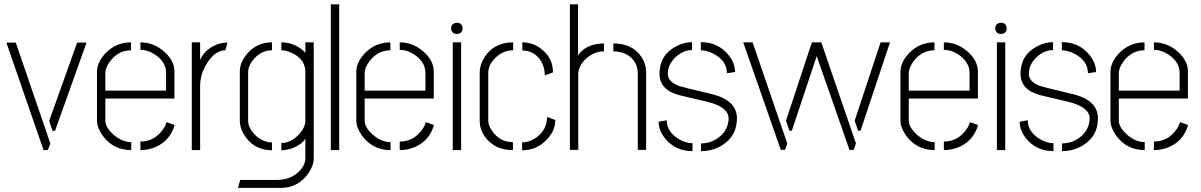

<svg xmlns="http://www.w3.org/2000/svg" viewBox="-20 -702 5616 898"><path d="M9.8 -502.9H53.7L215.8 -30.3L203.1 0H183.6ZM210 -136.7 340.8 -502.9H384.8L237.3 -89.8H225.6Z M433.6 -137.7V-368.2Q434.6 -412.1 474.6 -454.1Q523.4 -503.9 592.8 -503.9V-466.8Q533.2 -466.8 494.1 -414.1Q472.7 -384.8 472.7 -360.4V-278.3H756.8V-360.4Q756.8 -411.1 707 -445.3Q672.9 -468.8 636.7 -468.8V-503.9Q702.1 -503.9 752.9 -456.1Q794.9 -416 795.9 -369.1V-241.2H472.7V-137.7Q472.7 -106.4 510.7 -72.3Q549.8 -38.1 593.8 -37.1V0Q508.8 0 459 -69.3Q433.6 -106.4 433.6 -137.7ZM636.7 0V-40Q702.1 -40 742.2 -96.7Q754.9 -114.3 758.8 -130.9L796.9 -117.2Q775.4 -43.9 708 -14.6Q674.8 0 636.7 0Z M877 0V-503.9H916V-420.9Q932.6 -461.9 977.5 -486.3Q1008.8 -502.9 1043 -502.9H1043.9L1034.2 -466.8Q987.3 -466.8 949.2 -408.2Q916 -356.4 916 -300.8V0Z M1092.8 176.8 1103.5 139.6H1279.3Q1353.5 136.7 1391.6 85Q1408.2 61.5 1408.2 39.1V-52.7Q1389.6 -25.4 1347.7 -8.8Q1322.3 0 1295.9 1V-33.2Q1341.8 -33.2 1379.9 -75.2Q1407.2 -105.5 1408.2 -135.7V-365.2Q1408.2 -424.8 1345.7 -454.1Q1319.3 -466.8 1295.9 -466.8V-503.9Q1350.6 -503.9 1395.5 -467.8Q1404.3 -460 1408.2 -454.1V-503.9H1447.3V39.1Q1447.3 79.1 1411.1 123Q1365.2 175.8 1297.9 176.8ZM1101.6 -135.7V-369.1Q1102.5 -415 1141.6 -457Q1185.5 -503.9 1252 -503.9V-466.8Q1197.3 -466.8 1160.2 -417Q1140.6 -389.6 1140.6 -366.2V-136.7Q1140.6 -101.6 1176.8 -67.4Q1210.9 -36.1 1252 -36.1V1Q1164.1 0 1120.1 -74.2Q1101.6 -107.4 1101.6 -135.7Z M1527.3 0V-681.6H1566.4V0Z M1646.5 -137.7V-368.2Q1647.5 -412.1 1687.5 -454.1Q1736.3 -503.9 1805.7 -503.9V-466.8Q1746.1 -466.8 1707 -414.1Q1685.5 -384.8 1685.5 -360.4V-278.3H1969.7V-360.4Q1969.7 -411.1 1919.9 -445.3Q1885.7 -468.8 1849.6 -468.8V-503.9Q1915 -503.9 1965.8 -456.1Q2007.8 -416 2008.8 -369.1V-241.2H1685.5V-137.7Q1685.5 -106.4 1723.6 -72.3Q1762.7 -38.1 1806.6 -37.1V0Q1721.7 0 1671.9 -69.3Q1646.5 -106.4 1646.5 -137.7ZM1849.6 0V-40Q1915 -40 1955.1 -96.7Q1967.8 -114.3 1971.7 -130.9L2009.8 -117.2Q1988.3 -43.9 1920.9 -14.6Q1887.7 0 1849.6 0Z M2089.8 -569.3Q2089.8 -588.9 2109.4 -594.7Q2114.3 -595.7 2117.2 -595.7Q2136.7 -595.7 2142.6 -577.1Q2143.6 -573.2 2143.6 -569.3Q2143.6 -549.8 2125 -543.9Q2121.1 -543 2117.2 -543Q2096.7 -543 2090.8 -561.5Q2089.8 -566.4 2089.8 -569.3ZM2097.7 0V-503.9H2136.7V0Z M2223.6 -137.7Q2223.6 -85.9 2262.7 -44.9Q2306.6 0 2378.9 0V-37.1Q2318.4 -37.1 2282.2 -88.9Q2263.7 -114.3 2263.7 -137.7V-360.4Q2263.7 -402.3 2302.7 -436.5Q2336.9 -466.8 2379.9 -466.8V-503.9Q2291 -503.9 2246.1 -434.6Q2223.6 -398.4 2223.6 -363.3ZM2422.9 -465.8Q2473.6 -465.8 2505.9 -423.8Q2523.4 -398.4 2527.3 -365.2Q2528.3 -359.4 2528.3 -349.6L2566.4 -363.3Q2566.4 -432.6 2509.8 -474.6Q2470.7 -503.9 2422.9 -503.9ZM2421.9 1Q2491.2 1 2540 -51.8Q2577.1 -91.8 2577.1 -140.6L2539.1 -155.3Q2539.1 -146.5 2538.1 -141.6Q2531.2 -85 2480.5 -53.7Q2451.2 -36.1 2421.9 -36.1Z M2645.5 -1V-681.6H2683.6V-443.4Q2718.8 -493.2 2789.1 -498Q2797.9 -499 2804.7 -499V-461.9Q2753.9 -461.9 2712.9 -419.9Q2685.5 -388.7 2684.6 -356.4V-1ZM2848.6 -461.9V-499Q2936.5 -499 2979.5 -436.5Q3002 -403.3 3002 -365.2V-1H2962.9V-356.4Q2962.9 -415 2916 -444.3Q2886.7 -461.9 2848.6 -461.9Z M3060.5 -132.8 3098.6 -139.6Q3098.6 -85.9 3154.3 -51.8Q3187.5 -32.2 3218.8 -32.2V4.9Q3137.7 4.9 3088.9 -56.6Q3060.5 -93.8 3060.5 -132.8ZM3064.5 -356.4Q3064.5 -445.3 3142.6 -485.4Q3178.7 -504.9 3216.8 -504.9V-467.8Q3172.9 -467.8 3135.7 -430.7Q3103.5 -397.5 3103.5 -356.4Q3103.5 -320.3 3153.3 -300.8Q3169.9 -294.9 3289.1 -266.6Q3304.7 -262.7 3317.4 -259.8Q3425.8 -230.5 3426.8 -149.4Q3426.8 -64.5 3355.5 -21.5Q3312.5 4.9 3258.8 4.9V-31.2Q3313.5 -31.2 3354.5 -70.3Q3387.7 -104.5 3387.7 -149.4Q3387.7 -195.3 3307.6 -220.7Q3294.9 -224.6 3173.8 -252.9Q3167 -254.9 3161.1 -255.9Q3065.4 -279.3 3064.5 -356.4ZM3257.8 -466.8V-504.9Q3338.9 -504.9 3387.7 -444.3Q3418 -406.2 3418 -365.2L3379.9 -359.4Q3379.9 -418.9 3314.5 -452.1Q3283.2 -466.8 3257.8 -466.8Z M3456.1 -503.9 3631.8 -1H3651.4L3662.1 -31.2L3500 -503.9ZM3656.2 -137.7 3671.9 -90.8H3683.6L3799.8 -439.5L3953.1 -1H3972.7L3983.4 -31.2L3821.3 -503.9H3777.3ZM3977.5 -137.7 3993.2 -90.8H4004.9L4142.6 -503.9H4098.6Z M4191.4 -137.7V-368.2Q4192.4 -412.1 4232.4 -454.1Q4281.2 -503.9 4350.6 -503.9V-466.8Q4291 -466.8 4252 -414.1Q4230.5 -384.8 4230.5 -360.4V-278.3H4514.6V-360.4Q4514.6 -411.1 4464.8 -445.3Q4430.7 -468.8 4394.5 -468.8V-503.9Q4460 -503.9 4510.7 -456.1Q4552.7 -416 4553.7 -369.1V-241.2H4230.5V-137.7Q4230.5 -106.4 4268.6 -72.3Q4307.6 -38.1 4351.6 -37.1V0Q4266.6 0 4216.8 -69.3Q4191.4 -106.4 4191.4 -137.7ZM4394.5 0V-40Q4460 -40 4500 -96.7Q4512.7 -114.3 4516.6 -130.9L4554.7 -117.2Q4533.2 -43.9 4465.8 -14.6Q4432.6 0 4394.5 0Z M4634.8 -569.3Q4634.8 -588.9 4654.3 -594.7Q4659.2 -595.7 4662.1 -595.7Q4681.6 -595.7 4687.5 -577.1Q4688.5 -573.2 4688.5 -569.3Q4688.5 -549.8 4669.9 -543.9Q4666 -543 4662.1 -543Q4641.6 -543 4635.7 -561.5Q4634.8 -566.4 4634.8 -569.3ZM4642.6 0V-503.9H4681.6V0Z M4749 -132.8 4787.1 -139.6Q4787.1 -85.9 4842.8 -51.8Q4876 -32.2 4907.2 -32.2V4.9Q4826.2 4.9 4777.3 -56.6Q4749 -93.8 4749 -132.8ZM4752.9 -356.4Q4752.9 -445.3 4831.1 -485.4Q4867.2 -504.9 4905.3 -504.9V-467.8Q4861.3 -467.8 4824.2 -430.7Q4792 -397.5 4792 -356.4Q4792 -320.3 4841.8 -300.8Q4858.4 -294.9 4977.5 -266.6Q4993.2 -262.7 5005.9 -259.8Q5114.3 -230.5 5115.2 -149.4Q5115.2 -64.5 5043.9 -21.5Q5001 4.9 4947.3 4.9V-31.2Q5002 -31.2 5043 -70.3Q5076.2 -104.5 5076.2 -149.4Q5076.2 -195.3 4996.1 -220.7Q4983.4 -224.6 4862.3 -252.9Q4855.5 -254.9 4849.6 -255.9Q4753.9 -279.3 4752.9 -356.4ZM4946.3 -466.8V-504.9Q5027.3 -504.9 5076.2 -444.3Q5106.4 -406.2 5106.4 -365.2L5068.4 -359.4Q5068.4 -418.9 5002.9 -452.1Q4971.7 -466.8 4946.3 -466.8Z M5173.8 -137.7V-368.2Q5174.8 -412.1 5214.8 -454.1Q5263.7 -503.9 5333 -503.9V-466.8Q5273.4 -466.8 5234.4 -414.1Q5212.9 -384.8 5212.9 -360.4V-278.3H5497.1V-360.4Q5497.1 -411.1 5447.3 -445.3Q5413.1 -468.8 5377 -468.8V-503.9Q5442.4 -503.9 5493.2 -456.1Q5535.2 -416 5536.1 -369.1V-241.2H5212.9V-137.7Q5212.9 -106.4 5251 -72.3Q5290 -38.1 5334 -37.1V0Q5249 0 5199.2 -69.3Q5173.8 -106.4 5173.8 -137.7ZM5377 0V-40Q5442.4 -40 5482.4 -96.7Q5495.1 -114.3 5499 -130.9L5537.1 -117.2Q5515.6 -43.9 5448.2 -14.6Q5415 0 5377 0Z"/></svg>

Font: Post No Bills Jaffna Light
Style: Regular
Weight: 300
Designer: Kosala Senevirathne, Siva Puranthara, Lasantha Premarathna, Tharique Azeez
Foundry: Mooniak
Version: Version 1.220 ; ttfautohint (v1.6)